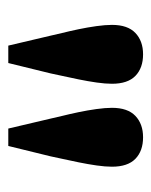

<svg xmlns="http://www.w3.org/2000/svg" viewBox="29 -797 365 463"><g transform="rotate(90 211.5 -565.5)"><path d="M111 -728Q144 -728 163 -709.5Q182 -691 182 -653Q182 -637 179 -616Q176 -595 171.5 -573Q167 -551 163 -533Q159 -515 157 -505L132 -403H90L66 -505Q64 -515 59.5 -533Q55 -551 50.5 -572.5Q46 -594 43 -615.5Q40 -637 40 -653Q40 -691 59.5 -709.5Q79 -728 111 -728ZM311 -728Q344 -728 363 -709.5Q382 -691 382 -653Q382 -637 379 -616Q376 -595 371.5 -573Q367 -551 363 -533Q359 -515 357 -505L332 -403H290L266 -505Q264 -515 259.5 -533Q255 -551 250.5 -572.5Q246 -594 243 -615.5Q240 -637 240 -653Q240 -691 259.5 -709.5Q279 -728 311 -728Z"/></g></svg>

Font: Source Serif 4 36pt
Style: Bold
Weight: 700
Designer: Frank Grießhammer
Foundry: Adobe Systems Incorporated
Version: Version 4.004;hotconv 1.0.116;makeotfexe 2.5.65601